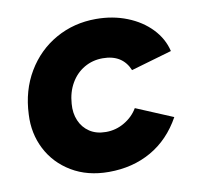

<svg xmlns="http://www.w3.org/2000/svg" viewBox="-64 -579 682 658"><g transform="rotate(-10 276.5 -250.0)"><path d="M27.2 -229.4Q30.6 -312.4 68.9 -376.7Q107.2 -440.9 170.5 -476.5Q233.7 -512 310.2 -512Q368.8 -512 418.3 -492.4Q467.7 -472.9 501 -438.2Q534.3 -403.4 544.7 -359.2L402.3 -317.9Q390.6 -346.4 367.5 -360.9Q344.3 -375.4 309.9 -375.4Q274.7 -375.4 245.6 -358.5Q216.6 -341.6 198.9 -310.9Q181.2 -280.3 178.4 -240.2Q175.6 -207.9 186.8 -181.7Q197.9 -155.4 221.2 -140Q244.5 -124.6 278 -124.6Q312.8 -124.6 342.6 -142.3Q372.4 -159.9 388.9 -188L516.9 -134.3Q476.7 -61.8 411.8 -24.9Q347 12 264 12Q189.8 12 134.9 -20.9Q79.9 -53.8 51.7 -108.9Q23.6 -164 27.2 -229.4Z"/></g></svg>

Font: Oak Sans Light Italic
Style: Regular
Weight: 400
Italic angle: -9.5°
Foundry: Erik Kennedy, Walven
Version: Version 1.000;Glyphs 3.1.2 (3151)